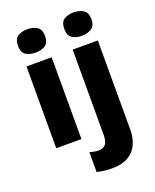

<svg xmlns="http://www.w3.org/2000/svg" viewBox="-179 -869 980 1211"><g transform="rotate(-20 310.5 -264.0)"><path d="M240 -549V0H71V-549ZM156 -768Q193 -768 220 -751.5Q247 -735 247 -689Q247 -644 220 -627.5Q193 -611 156 -611Q118 -611 91.5 -627.5Q65 -644 65 -689Q65 -735 91.5 -751.5Q118 -768 156 -768ZM357 240Q333 240 305.5 236.5Q278 233 259 228V95Q275 99 289 102Q303 105 320 105Q345 105 363 88Q381 71 381 21V-549H550V52Q550 102 531.5 145Q513 188 470.5 214Q428 240 357 240ZM376 -689Q376 -735 402 -751.5Q428 -768 466 -768Q503 -768 530.5 -751.5Q558 -735 558 -689Q558 -644 530.5 -627.5Q503 -611 466 -611Q428 -611 402 -627.5Q376 -644 376 -689Z"/></g></svg>

Font: Noto Sans Khmer ExtraBold
Style: Regular
Weight: 800
Version: Version 2.003